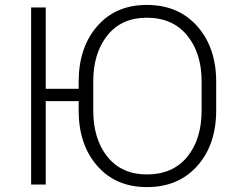

<svg xmlns="http://www.w3.org/2000/svg" viewBox="-20 -741 950 771"><path d="M848.1 -297.4Q848.1 -160.2 772.5 -75Q696.8 10.3 569.8 10.3Q444.8 10.3 370.4 -75Q295.9 -160.2 295.9 -297.4V-335H163.6V0H105V-710.9H163.6V-384.3H295.9V-413.1Q295.9 -549.8 370.1 -635.5Q444.3 -721.2 569.3 -721.2Q696.3 -721.2 772.2 -635.5Q848.1 -549.8 848.1 -413.1ZM789.6 -414.1Q789.6 -528.3 731.2 -599.1Q672.9 -669.9 569.3 -669.9Q468.3 -669.9 411.4 -599.1Q354.5 -528.3 354.5 -414.1V-297.4Q354.5 -182.1 411.6 -111.3Q468.8 -40.5 569.8 -40.5Q673.8 -40.5 731.7 -111.1Q789.6 -181.6 789.6 -297.4Z"/></svg>

Font: Roboto Web
Style: Light
Weight: 300
Designer: Google
Version: Version 1.200310; 2013